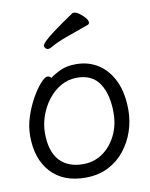

<svg xmlns="http://www.w3.org/2000/svg" viewBox="-83 -774 666 853"><g transform="rotate(-10 250.0 -347.5)"><path d="M361 -649Q312 -631 263.5 -614Q215 -597 181 -577Q175 -574 170 -574Q163 -574 158 -579Q153 -584 153 -591Q153 -597 165 -609.5Q177 -622 209.5 -646.5Q242 -671 303 -712Q305 -713 309 -713Q319 -713 332.5 -703.5Q346 -694 357 -681.5Q368 -669 368 -659Q368 -652 361 -649ZM161 -445Q181 -460 209 -473Q237 -486 279 -486Q336 -486 380 -457Q424 -428 448.5 -374.5Q473 -321 473 -245Q473 -197 457.5 -150.5Q442 -104 411.5 -65.5Q381 -27 336.5 -4.5Q292 18 234 18Q134 18 78.5 -42.5Q23 -103 23 -207Q23 -251 37.5 -294.5Q52 -338 72.5 -374Q93 -410 113 -432Q133 -454 144 -454Q154 -454 161 -445ZM234 -43Q283 -43 321.5 -69.5Q360 -96 383 -142Q406 -188 406 -245Q406 -328 373.5 -377Q341 -426 273 -426Q233 -426 199.5 -407Q166 -388 141.5 -356Q117 -324 103.5 -285.5Q90 -247 90 -208Q90 -126 127.5 -84.5Q165 -43 234 -43Z"/></g></svg>

Font: Moon Stars Kai HW
Style: Regular
Weight: 400
Designer: GuiWonder
Version: Version 1.101